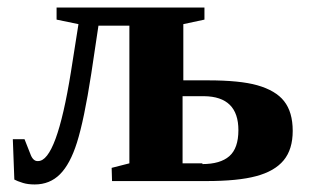

<svg xmlns="http://www.w3.org/2000/svg" viewBox="-20 -480 819 509"><path d="M277 0 276 -35 323 -47V-412H241L222 -285Q203 -162 184 -102Q166 -45 139 -18Q112 9 72 9Q54 9 41 5Q25 0 18 -4L14 -111H45L62 -68Q69 -52 81 -53Q130 -53 168 -289L188 -416L130 -428V-460H522V-428L466 -416V-267H531Q616 -267 662 -254Q711 -240 733 -212Q756 -183 756 -133Q756 -84 732 -55Q708 -26 659 -13Q611 0 527 0ZM517 -47 516 -45Q564 -45 588 -66Q612 -87 612 -135Q612 -224 521 -225H464V-47Z"/></svg>

Font: Libra Serif Modern
Style: Bold
Weight: 700
Designer: Stefan Peev, Context Ltd
Foundry: Ascender Corporation
Version: Version 1.000